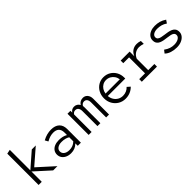

<svg xmlns="http://www.w3.org/2000/svg" viewBox="235 -1929 3130 3130"><g transform="rotate(-45 1800.0 -363.5)"><path d="M113 0V-722L186 -737V-263L444 -488H536L266 -254L547 0H449L186 -238V0Z M856 10Q803 10 761.5 -9Q720 -28 697 -61.5Q674 -95 674 -139Q674 -183 697.5 -216Q721 -249 763.5 -267Q806 -285 862 -285Q906 -285 944 -276.5Q982 -268 1016 -248V-304Q1016 -369 983 -402Q950 -435 885 -435Q848 -435 811 -424.5Q774 -414 728 -388L698 -443Q751 -472 799 -484Q847 -496 894 -496Q987 -496 1037.5 -449Q1088 -402 1088 -314V0H1016V-56Q982 -22 942.5 -6Q903 10 856 10ZM744 -141Q744 -98 779 -72Q814 -46 871 -46Q914 -46 949.5 -59.5Q985 -73 1016 -103V-197Q985 -216 950 -224Q915 -232 873 -232Q815 -232 779.5 -207Q744 -182 744 -141Z M1267 0V-488H1335V-446Q1353 -472 1374.5 -483.5Q1396 -495 1424 -495Q1456 -495 1481 -479.5Q1506 -464 1520 -436Q1540 -467.1 1566.5 -481Q1593 -495 1627.2 -495Q1675.6 -495 1706.3 -459Q1737 -423 1737 -365V0H1670V-347Q1670 -390.3 1652.1 -415.1Q1634.1 -440 1600 -440Q1581.3 -440 1565.2 -431.5Q1549 -423 1534 -399Q1536 -391 1536.5 -382.6Q1537 -374.3 1537 -365V0H1470V-347Q1470 -390.3 1451.5 -415.1Q1433 -440 1398 -440Q1381 -440 1364.9 -432.5Q1348.9 -425 1335 -403V0Z M2112 10Q2042 10 1986 -23.5Q1930 -57 1897.5 -114.5Q1865 -172 1865 -244Q1865 -316 1896 -373Q1927 -430 1980.5 -463Q2034 -496 2100 -496Q2169 -496 2223 -463.5Q2277 -431 2308 -375.5Q2339 -320 2339 -250V-228H1936Q1940 -178 1964 -138.5Q1988 -99 2027.5 -76.5Q2067 -54 2115 -54Q2158 -54 2195.5 -70.5Q2233 -87 2258 -116L2309 -71Q2270 -31 2220 -10.5Q2170 10 2112 10ZM1938 -282H2267Q2261 -326 2237.5 -360Q2214 -394 2178.5 -413.5Q2143 -433 2099 -433Q2058 -433 2024 -414Q1990 -395 1967.5 -361Q1945 -327 1938 -282Z M2493 0V-60H2627V-428H2493V-488H2700V-379Q2722 -435 2766 -465.5Q2810 -496 2868 -496Q2891 -496 2909 -492.5Q2927 -489 2952 -481V-414Q2927 -422 2904.3 -427Q2881.6 -432 2860 -432Q2806 -432 2764 -404Q2722 -376 2700 -324V-60H2842V0Z M3295 10Q3230 10 3174 -7.5Q3118 -25 3080 -62L3119 -113Q3166 -79 3208 -65.5Q3250 -52 3293 -52Q3354 -52 3393.5 -76Q3433 -100 3433 -137Q3433 -166 3414.5 -181.5Q3396 -197 3366 -204Q3336 -211 3299.5 -215Q3263 -219 3226.5 -225.5Q3190 -232 3160 -245Q3130 -258 3111.5 -283.5Q3093 -309 3093 -352Q3093 -395 3117.5 -427Q3142 -459 3186 -477.5Q3230 -496 3286 -496Q3341 -496 3390.5 -482.5Q3440 -469 3489 -435L3453 -382Q3412 -411 3369.5 -422.5Q3327 -434 3283 -434Q3228 -434 3194 -413Q3160 -392 3160 -357Q3160 -329 3178.5 -314Q3197 -299 3227.5 -292Q3258 -285 3294.5 -280.5Q3331 -276 3367.5 -269.5Q3404 -263 3434.5 -249.5Q3465 -236 3483.5 -210.5Q3502 -185 3502 -141Q3502 -99 3475 -64.5Q3448 -30 3401 -10Q3354 10 3295 10Z"/></g></svg>

Font: Red Hat Mono VF Light
Style: Regular
Weight: 300
Monospace: yes
Designer: Pentagram, MCKL
Foundry: Pentagram, MCKL
Version: Version 1.023